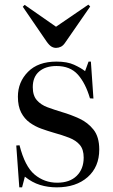

<svg xmlns="http://www.w3.org/2000/svg" viewBox="-20 -792 487 826"><path d="M63 14 50 -166 64 -167Q87 -76 129 -41Q171 -6 226 -6Q280 -6 310 -35.5Q340 -65 340 -114Q340 -149 323.5 -168.5Q307 -188 277.5 -199.5Q248 -211 208 -222Q184 -229 157.5 -238.5Q131 -248 108 -264.5Q85 -281 71 -308Q57 -335 57 -376Q57 -439 100.5 -483Q144 -527 223 -527Q269 -527 298.5 -513.5Q328 -500 346 -486L361 -527H371L382 -368L367 -369Q348 -434 315 -471Q282 -508 223 -508Q176 -508 148.5 -484.5Q121 -461 121 -417Q121 -381 138.5 -361Q156 -341 184.5 -330.5Q213 -320 246 -310Q284 -299 321 -282Q358 -265 382.5 -234Q407 -203 407 -149Q407 -74 357 -30Q307 14 224 14Q186 14 152 3.5Q118 -7 87 -32L75 14ZM221 -586Q211 -586 201.5 -591.5Q192 -597 180 -614L78 -763L86 -771L221 -677L360 -772L368 -764L260 -608Q252 -596 242 -591Q232 -586 221 -586Z"/></svg>

Font: Display Regular
Style: Regular
Weight: 400
Designer: Latin by Veronika Burian and Jose Scaglione. Greek by Irene Vlachou. Cyrillic by Vera Evstafieva.
Foundry: TypeTogether
Version: Version 3.002